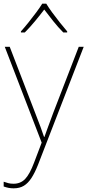

<svg xmlns="http://www.w3.org/2000/svg" viewBox="-26 -783 476 1046"><path d="M48 243Q34 243 21 240.5Q8 238 -6 233V207Q8 212 20 215Q32 218 48 218Q86 218 111 192Q136 166 160 102L201 -6L0 -528H27L164 -172Q183 -124 195 -91Q207 -58 214 -37H216Q224 -59 235.5 -91Q247 -123 264 -168L403 -528H430L181 115Q164 158 145.5 186.5Q127 215 104 229Q81 243 48 243ZM226 -763Q238 -743 258 -715.5Q278 -688 300 -660.5Q322 -633 340 -612V-606H319Q291 -634 263.5 -668.5Q236 -703 215 -731Q194 -703 165.5 -668.5Q137 -634 109 -606H88V-612Q107 -633 129 -660.5Q151 -688 171.5 -715.5Q192 -743 204 -763Z"/></svg>

Font: Noto Sans Symbols Thin
Style: Regular
Weight: 250
Version: Version 2.002